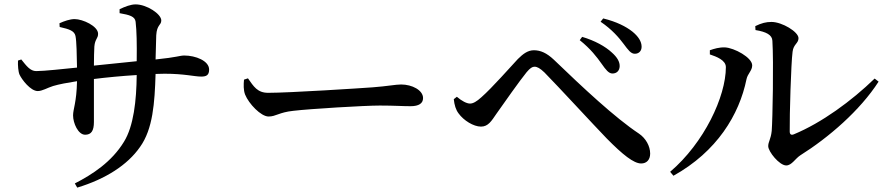

<svg xmlns="http://www.w3.org/2000/svg" viewBox="-20 -802 4040 875"><path d="M62 -526C61 -504 63 -476 69 -462C79 -440 119 -387 152 -387C173 -387 196 -402 222 -410C249 -418 286 -425 331 -432C329 -335 313 -305 313 -276C313 -241 336 -188 368 -188C396 -188 408 -206 408 -246V-442C464 -449 536 -456 603 -460C602 -344 589 -227 545 -156C489 -64 401 -7 321 34L332 53C461 14 561 -50 618 -132C677 -214 685 -333 689 -465L730 -466C820 -466 866 -453 897 -453C920 -453 933 -459 933 -485C933 -525 871 -549 820 -549C799 -549 788 -541 689 -531L692 -641C695 -691 715 -686 715 -709C715 -738 649 -782 598 -782C576 -782 550 -772 525 -760V-742C571 -734 595 -727 598 -703C603 -661 604 -603 603 -523L408 -503C408 -537 409 -572 410 -590C413 -625 427 -626 427 -648C427 -683 357 -715 320 -715C299 -715 273 -706 251 -696L252 -679C297 -669 319 -661 324 -638C329 -614 330 -551 331 -494C271 -488 181 -478 145 -478C118 -478 101 -501 77 -531Z M1110 -445 1092 -439C1090 -417 1089 -392 1097 -371C1114 -329 1169 -271 1204 -271C1238 -271 1251 -290 1317 -297C1393 -306 1641 -321 1711 -321C1778 -321 1813 -318 1851 -318C1889 -318 1908 -331 1908 -355C1908 -391 1858 -417 1808 -417C1783 -417 1745 -409 1678 -404C1623 -400 1301 -379 1202 -379C1153 -379 1136 -408 1110 -445Z M2722 -511C2741 -484 2754 -467 2771 -467C2791 -467 2803 -480 2804 -499C2805 -520 2793 -541 2768 -563C2739 -590 2691 -617 2633 -634L2622 -619C2672 -579 2700 -542 2722 -511ZM2822 -602C2843 -574 2855 -557 2873 -557C2892 -557 2904 -570 2904 -589C2904 -613 2889 -636 2862 -658C2833 -681 2790 -703 2729 -718L2717 -703C2770 -667 2801 -630 2822 -602ZM2048 -350C2051 -323 2057 -302 2070 -285C2093 -253 2138 -225 2172 -225C2205 -225 2220 -251 2242 -283C2275 -330 2349 -435 2380 -473C2396 -492 2406 -498 2416 -498C2428 -498 2441 -491 2461 -472C2525 -407 2684 -234 2745 -171C2818 -97 2868 -57 2902 -57C2927 -57 2943 -74 2943 -102C2943 -136 2923 -172 2892 -193C2782 -266 2636 -403 2504 -530C2471 -561 2443 -573 2413 -573C2386 -573 2364 -557 2340 -533C2309 -500 2223 -402 2174 -359C2152 -339 2136 -330 2122 -330C2107 -330 2084 -342 2062 -361Z M3422 -683 3423 -665C3472 -657 3499 -643 3500 -616C3506 -520 3501 -258 3497 -206C3493 -167 3481 -156 3481 -136C3481 -111 3532 -48 3563 -48C3588 -48 3604 -79 3627 -94C3756 -175 3899 -298 3984 -430L3966 -444C3861 -342 3724 -242 3598 -190C3586 -185 3579 -189 3579 -203C3578 -276 3585 -513 3592 -566C3596 -601 3619 -604 3619 -628C3619 -657 3544 -702 3496 -702C3471 -702 3451 -697 3422 -683ZM3215 -554C3245 -544 3288 -528 3288 -496C3288 -362 3189 -151 3034 -19L3049 -1C3247 -111 3349 -279 3382 -441C3387 -466 3408 -480 3408 -504C3408 -540 3326 -584 3284 -586C3258 -587 3235 -580 3215 -573Z"/></svg>

Font: Noto Serif CJK HK SemiBold
Style: Regular
Weight: 600
Designer: Ryoko NISHIZUKA 西塚涼子 (kana & ideographs); Frank Grießhammer (Latin, Greek & Cyrillic); Wenlong ZHANG 张文龙 (bopomofo); San
Foundry: Adobe
Version: Version 2.001;hotconv 1.1.0;makeotfexe 2.6.0